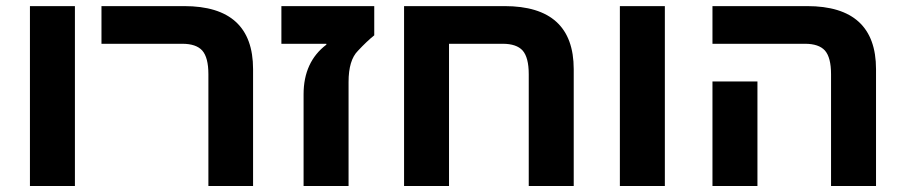

<svg xmlns="http://www.w3.org/2000/svg" viewBox="-20 -622 3024 642"><path d="M80.1 0Q80.1 -113.3 80.1 -451.2Q80.1 -489.3 80.1 -601.6Q117.2 -601.6 230.5 -601.6Q230.5 -451.2 230.5 0Q192.4 0 80.1 0Z M676.8 0Q676.8 -93.8 676.8 -374Q676.8 -429.7 656.2 -453.1Q635.7 -475.6 589.8 -475.6Q500 -475.6 319.3 -475.6Q319.3 -494.1 319.3 -549.8Q319.3 -563.5 319.3 -601.6Q388.7 -601.6 595.7 -601.6Q826.2 -601.6 826.2 -390.6Q826.2 -260.7 826.2 0Q789.1 0 676.8 0Z M995.1 0Q995.1 -77.1 995.1 -306.6Q995.1 -415 1071.3 -472.7Q1071.3 -473.6 1071.3 -475.6Q1034.2 -475.6 920.9 -475.6Q920.9 -488.3 920.9 -523.4Q920.9 -543 920.9 -601.6Q999 -601.6 1231.4 -601.6Q1231.4 -577.1 1231.4 -503.9Q1207 -484.4 1176.8 -452.1Q1145.5 -420.9 1145.5 -347.7Q1145.5 -232.4 1145.5 0Q1107.4 0 995.1 0Z M1667 -601.6Q1898.4 -601.6 1898.4 -390.6Q1898.4 -260.7 1898.4 0Q1860.4 0 1748 0Q1748 -93.8 1748 -374Q1748 -429.7 1727.5 -453.1Q1707 -475.6 1661.1 -475.6Q1600.6 -475.6 1481.4 -475.6Q1481.4 -357.4 1481.4 0Q1443.4 0 1331.1 0Q1331.1 -113.3 1331.1 -451.2Q1331.1 -489.3 1331.1 -601.6Q1415 -601.6 1667 -601.6Z M2052.7 0Q2052.7 -113.3 2052.7 -451.2Q2052.7 -489.3 2052.7 -601.6Q2089.8 -601.6 2203.1 -601.6Q2203.1 -451.2 2203.1 0Q2165 0 2052.7 0Z M2758.8 0Q2758.8 -93.8 2758.8 -374Q2758.8 -429.7 2738.3 -453.1Q2717.8 -475.6 2671.9 -475.6Q2569.3 -475.6 2362.3 -475.6Q2362.3 -507.8 2362.3 -601.6Q2441.4 -601.6 2678.7 -601.6Q2909.2 -601.6 2909.2 -390.6Q2909.2 -260.7 2909.2 0Q2872.1 0 2758.8 0ZM2362.3 0Q2362.3 -65.4 2362.3 -262.7Q2362.3 -284.2 2362.3 -349.6Q2399.4 -349.6 2512.7 -349.6Q2512.7 -262.7 2512.7 0Q2474.6 0 2362.3 0Z"/></svg>

Font: Noto Sans Hebrew DECATHLON 
Style: Bold
Weight: 400
Designer: Monotype Design Team
Version: Version 2.000;GOOG;noto-fonts:20170220:a8a215d2e889